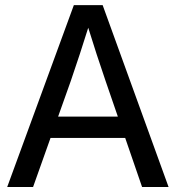

<svg xmlns="http://www.w3.org/2000/svg" viewBox="-20 -748 703 768"><path d="M8.8 0 275.4 -727.5H390.6L654.3 0H548.3L402.3 -424.3Q385.7 -472.2 366.5 -531.2Q347.2 -590.3 318.8 -681.6H347.2Q318.4 -590.3 299.1 -531.2Q279.8 -472.2 263.2 -424.3L112.3 0ZM151.4 -196.3V-281.7H511.7V-196.3Z"/></svg>

Font: Inter Cardless Display
Style: Regular
Weight: 400
Designer: Rasmus Andersson
Foundry: rsms
Version: Version 4.001;git-9221beed3